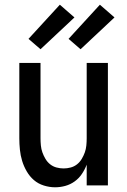

<svg xmlns="http://www.w3.org/2000/svg" viewBox="-20 -787 540 815"><path d="M214 8Q190 8 166 0.5Q142 -7 124 -22.5Q106 -38 93.5 -59.5Q81 -81 74 -104Q67 -127 64.5 -151.5Q62 -176 62 -200V-520H152V-200Q152 -185 153.5 -169.5Q155 -154 160 -140Q165 -126 173 -112.5Q181 -99 193 -89.5Q205 -80 220 -76Q235 -72 250 -72Q265 -72 280 -76Q295 -80 307 -89.5Q319 -99 327 -112.5Q335 -126 340 -140Q345 -154 346.5 -169.5Q348 -185 348 -200V-520H438V0H348V-88Q340 -67 327.5 -48.5Q315 -30 297 -17Q279 -4 257.5 2Q236 8 214 8ZM322 -578 271 -622 404 -767 466 -713ZM152 -578 101 -622 234 -767 296 -713Z"/></svg>

Font: Iosevka SS18 Medium
Style: Regular
Weight: 500
Monospace: yes
Designer: Belleve Invis
Foundry: Belleve Invis
Version: Version 25.1.1; ttfautohint (v1.8.4)